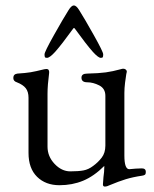

<svg xmlns="http://www.w3.org/2000/svg" viewBox="-20 -668 567 707"><path d="M29 0ZM359 11 361 -16Q364 -36 364 -51V-57Q326 -19 286 -2.5Q246 14 199 14Q148 14 116.5 -17Q85 -48 85 -105V-308Q85 -330 75 -343Q65 -356 42 -365Q29 -369 29 -381Q29 -395 44 -397Q75 -399 93 -402Q111 -405 143 -413L151 -414Q162 -414 161 -400Q155 -354 155 -323V-128Q155 -92 181 -64.5Q207 -37 239 -37Q269 -37 287.5 -40.5Q306 -44 323 -57Q341 -70 354.5 -87.5Q368 -105 368 -132V-315Q368 -342 345.5 -353.5Q323 -365 301 -365Q280 -365 280 -382Q280 -397 301 -397Q344 -398 369.5 -401.5Q395 -405 424 -413Q430 -415 434 -415Q439 -415 443 -412Q447 -409 447 -404L445 -395Q443 -384 440.5 -363.5Q438 -343 438 -326V-95Q438 -45 456 -45L479 -47L502 -48Q517 -48 517 -35Q517 -27 513.5 -24.5Q510 -22 503 -21Q469 -16 443 -8Q417 0 386 13Q374 19 366 19Q359 19 359 11ZM272 -630Q291 -600 325.5 -538.5Q360 -477 360 -468Q360 -460 358.5 -457.5Q357 -455 351 -455Q342 -455 322 -477Q298 -504 256 -562Q254 -565 252.5 -565Q251 -565 249 -562Q207 -504 183 -477Q163 -455 153 -455Q147 -455 145.5 -457.5Q144 -460 144 -468Q144 -477 178.5 -538.5Q213 -600 232 -630Q243 -648 252 -648Q261 -648 272 -630Z"/></svg>

Font: EB Garamond
Style: Regular
Weight: 400
Designer: Georg Duffner and Octavio Pardo
Foundry: Georg Duffner
Version: Version 1.000; ttfautohint (v1.6)